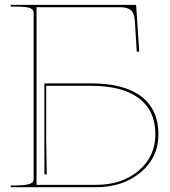

<svg xmlns="http://www.w3.org/2000/svg" viewBox="-20 -780 710 800"><path d="M132.3 -9.8H379.9Q488.3 -9.8 557.9 -69.1Q627.4 -128.4 627.4 -220.2Q627.4 -318.8 558.8 -370.6Q490.2 -422.4 359.9 -422.4H172.4V-203.1L174.8 -53.7H165V-432.6H359.9Q496.6 -432.6 568.4 -378.2Q640.1 -323.7 640.1 -220.2Q640.1 -124 566.2 -62Q492.2 0 379.9 0H24.9V-7.3H44.9Q77.1 -7.3 94.5 -11.5Q111.8 -15.6 116 -21Q120.1 -26.4 120.1 -35.2V-727.1Q120.1 -740.2 105.5 -746.3Q90.8 -752.4 44.9 -752.4H24.9V-759.8H542.5Q547.4 -759.8 547.4 -755.4L560.1 -565.4L549.8 -564.5L542 -691.4Q540 -724.1 525.9 -737.1Q511.7 -750 478.5 -750H132.3Z"/></svg>

Font: ZnikomitNo25
Style: Regular
Weight: 100
Designer: gluk
Foundry: gluk
Version: Version 0.56